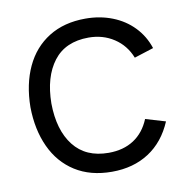

<svg xmlns="http://www.w3.org/2000/svg" viewBox="-68 -622 691 704"><g transform="rotate(-10 277.0 -270.0)"><path d="M40 -270Q41 -355.5 71 -419.8Q101 -484 158 -519.5Q215 -555 294.5 -555Q348.5 -555 394.5 -537Q440.5 -519 473 -485.2Q505.5 -451.5 520.5 -405.5L448.5 -382.5Q429.5 -430.5 388.2 -457.5Q347 -484.5 294 -484.5Q207.5 -484.5 163.2 -426.5Q119 -368.5 118 -270Q119 -170.5 164 -113Q209 -55.5 294 -55.5Q349 -55.5 387.8 -80.8Q426.5 -106 446.5 -154.5L520.5 -132.5Q490 -60.5 432 -22.8Q374 15 294 15Q214 15 157.2 -21Q100.5 -57 70.8 -121.5Q41 -186 40 -270Z"/></g></svg>

Font: CCSD_manrope
Style: Regular
Weight: 400
Designer: Mikhail Sharanda
Foundry: Mikhail Sharanda
Version: Version 4.503